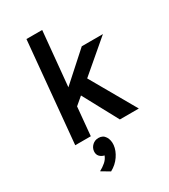

<svg xmlns="http://www.w3.org/2000/svg" viewBox="-222 -790 996 1132"><g transform="rotate(-30 276.5 -223.5)"><path d="M388 0 260 -237.1 208 -193 190 0H84L148 -686H255.1L219.9 -316L409.1 -486H553.1L342 -306L517 0ZM189.9 239.5 134 206.2Q158 193.5 177 176.9Q196 160.3 203.8 138.5Q185 134.7 172.5 121.3Q160 107.8 162 85.8Q164.5 62.9 181.8 46.9Q199.1 31 223.7 31Q254.1 31 269.1 55.4Q284 79.9 280.8 112.5Q277.1 148.2 253.1 183.4Q229.1 218.5 189.9 239.5Z"/></g></svg>

Font: Karla
Style: Italic
Weight: 400
Italic angle: -8°
Designer: Jonathan Pinhorn
Version: Version 2.004;gftools[0.9.33]